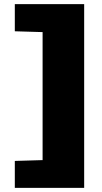

<svg xmlns="http://www.w3.org/2000/svg" viewBox="-20 -763 497 933"><path d="M52 150V19L187 15V-607L52 -611V-743H389V150Z"/></svg>

Font: Saira Expanded Black
Style: Regular
Weight: 900
Width: 7
Designer: Hector Gatti with collaboration of the Omnibus-Type team
Foundry: Omnibus-Type
Version: Version 1.101